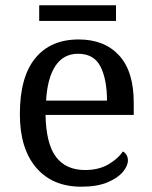

<svg xmlns="http://www.w3.org/2000/svg" viewBox="-20 -695 575 725"><path d="M287 10Q178 10 116.5 -62Q55 -134 55 -264Q55 -404 113 -475Q171 -546 277 -546Q374 -546 429.5 -486Q485 -426 485 -307V-261H152Q154 -152 191.5 -102.5Q229 -53 301 -53Q353 -53 389.5 -74.5Q426 -96 444 -123Q451 -120 457 -111Q463 -102 463 -89Q463 -69 444 -46Q425 -23 386 -6.5Q347 10 287 10ZM384 -315Q384 -395 359.5 -443.5Q335 -492 275 -492Q220 -492 189.5 -446.5Q159 -401 154 -315ZM128 -616V-675H418V-616Z"/></svg>

Font: Noto Serif Toto
Style: Regular
Weight: 400
Designer: Monotype Design Team
Foundry: Monotype Imaging Inc.
Version: Version 2.001